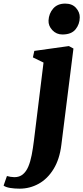

<svg xmlns="http://www.w3.org/2000/svg" viewBox="-142 -818 474 1094"><path d="M207.5 8Q197.5 89.5 163.2 145.2Q129 201 78.5 229Q28 257 -30.5 257Q-59.5 257 -84.8 252.8Q-110 248.5 -121.5 239.5L-102.5 185Q-95 187.5 -82.2 189.5Q-69.5 191.5 -60 191.5Q-31.5 191.5 -12.2 175.8Q7 160 19 132Q31 104 38.5 65.5Q46 27 51.5 -18.5L106 -461.5L45.5 -491L53.5 -528L250.5 -555.5L276.5 -541.5ZM213.5 -621.5Q179.5 -621.5 156.2 -646.2Q133 -671 134.5 -701.5Q136.5 -741 161 -769.2Q185.5 -797.5 229.5 -797.5Q269.5 -797.5 291.2 -772.8Q313 -748 312.5 -719Q312 -679.5 288.2 -650.5Q264.5 -621.5 213.5 -621.5Z"/></svg>

Font: Merriweather 48pt Black
Style: Italic
Weight: 900
Italic angle: -7.8°
Version: Version 2.101